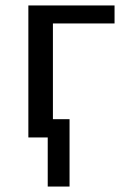

<svg xmlns="http://www.w3.org/2000/svg" viewBox="-20 -504 470 704"><path d="M235 180H155V0H84V-484H400V-418H174V-67H235Z"/></svg>

Font: Play
Style: Regular
Weight: 400
Designer: Jonas Hecksher
Foundry: Jonas Hecksher, Playtypeª, e-types AS
Version: Version 1.002